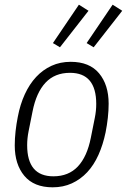

<svg xmlns="http://www.w3.org/2000/svg" viewBox="-20 -788 542 820"><path d="M205 12Q125 12 84 -37Q43 -86 43 -167Q43 -196 46.5 -227.5Q50 -259 56 -289Q66 -342 86 -385.5Q106 -429 134.5 -459.5Q163 -490 200 -507Q237 -524 282 -524Q362 -524 403 -475Q444 -426 444 -345Q444 -316 440.5 -284.5Q437 -253 431 -223Q420 -170 400.5 -126.5Q381 -83 352.5 -52.5Q324 -22 287 -5Q250 12 205 12ZM208 -35Q273 -35 312.5 -77Q352 -119 368 -200L385 -285Q391 -315 391 -344Q391 -477 279 -477Q214 -477 174.5 -435Q135 -393 119 -312L102 -227Q96 -197 96 -168Q96 -35 208 -35ZM236 -586 206 -604 317 -768 358 -742ZM380 -586 350 -604 461 -768 502 -742Z"/></svg>

Font: IBM Plex Sans Cond Light
Style: Italic
Weight: 300
Width: 3
Italic angle: -11°
Designer: Mike Abbink, Paul van der Laan, Pieter van Rosmalen
Foundry: Bold Monday
Version: Version 1.3